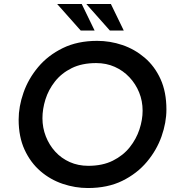

<svg xmlns="http://www.w3.org/2000/svg" viewBox="-20 -941 896 968"><path d="M423 7Q359 7 296.5 -14Q234 -35 184 -78Q134 -121 104 -186Q74 -251 74 -338Q74 -404 98.5 -474Q123 -544 172.5 -603Q222 -662 296.5 -698.5Q371 -735 470 -735Q535 -735 597 -714Q659 -693 709.5 -650Q760 -607 789.5 -542Q819 -477 819 -389Q819 -323 794.5 -253.5Q770 -184 720.5 -125Q671 -66 597 -29.5Q523 7 423 7ZM425 -105Q497 -105 549 -131Q601 -157 634 -198.5Q667 -240 683 -288.5Q699 -337 699 -383Q699 -432 681.5 -475Q664 -518 632.5 -551.5Q601 -585 558.5 -604Q516 -623 465 -623Q393 -623 341.5 -597.5Q290 -572 257 -530Q224 -488 209 -439.5Q194 -391 194 -345Q194 -297 211 -253.5Q228 -210 258.5 -176.5Q289 -143 331.5 -124Q374 -105 425 -105ZM392 -921 457 -787H387L268 -921ZM539 -921 604 -787H534L415 -921Z"/></svg>

Font: Josefin Sans Thin SemiBold
Style: Italic
Weight: 600
Italic angle: -7°
Version: Version 2.000